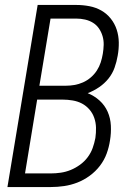

<svg xmlns="http://www.w3.org/2000/svg" viewBox="-20 -755 540 775"><path d="M10 0 132 -735H288Q315 -735 341 -730Q367 -725 389 -712.5Q411 -700 427 -680Q443 -660 451 -635.5Q459 -611 459.5 -584Q460 -557 455 -530Q451 -506 442.5 -482Q434 -458 418 -438Q402 -418 380 -403Q358 -388 334 -379Q361 -368 382 -349Q403 -330 414.5 -304Q426 -278 427.5 -248Q429 -218 424 -188Q420 -161 410.5 -135Q401 -109 383.5 -86Q366 -63 342 -45.5Q318 -28 292 -18Q266 -8 239 -4Q212 0 185 0ZM139 -409H246Q263 -409 280.5 -412Q298 -415 315 -422.5Q332 -430 346.5 -442.5Q361 -455 371 -470.5Q381 -486 386.5 -503Q392 -520 395 -538Q398 -556 398.5 -574Q399 -592 394 -609Q389 -626 379.5 -640Q370 -654 355.5 -663Q341 -672 323.5 -676Q306 -680 288 -680H184ZM185 -55Q205 -55 225.5 -58Q246 -61 265.5 -69Q285 -77 303 -90Q321 -103 334 -120.5Q347 -138 354 -157.5Q361 -177 365 -198Q368 -219 367.5 -239.5Q367 -260 360.5 -279Q354 -298 341 -313Q328 -328 311 -337Q294 -346 273.5 -349.5Q253 -353 232 -353H130L81 -55Z"/></svg>

Font: Iosevka SS04 Light
Style: Italic
Weight: 300
Italic angle: -9°
Monospace: yes
Designer: Belleve Invis
Foundry: Belleve Invis
Version: Version 19.0.0; ttfautohint (v1.8.4)